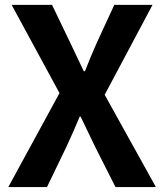

<svg xmlns="http://www.w3.org/2000/svg" viewBox="-20 -760 667 780"><path d="M13.7 0 221.7 -381.8 27.3 -740.2H191.4L264.6 -587.9Q311.5 -489.3 320.3 -470.7H325.2Q345.7 -524.4 374 -587.9L444.3 -740.2H599.6L405.3 -375L613.3 0H449.2L366.2 -164.1Q358.4 -179.7 343.8 -210.9Q320.3 -259.8 307.6 -286.1H303.7Q281.2 -231.4 250 -164.1L170.9 0Z"/></svg>

Font: Taipei Sans TC Beta
Style: Bold
Weight: 700
Designer: JT Foundry
Foundry: JT Foundry
Version: Version 1.000